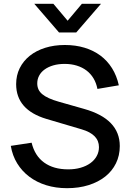

<svg xmlns="http://www.w3.org/2000/svg" viewBox="-20 -970 684 1005"><path d="M259.5 -950 334 -861.5 408.5 -950H508.5L379 -800H289L159.5 -950ZM331 15Q272 15 222 -0.5Q172 -16 133.5 -45Q95 -74 70 -114.8Q45 -155.5 36.5 -206.5L145.5 -223Q162 -154.5 211.2 -119Q260.5 -83.5 337 -83.5Q372.5 -83.5 402 -92Q431.5 -100.5 453 -116Q474.5 -131.5 486.2 -153Q498 -174.5 498 -200Q498 -266.5 407.5 -293L223 -347.5Q64.5 -395 64.5 -529.5Q64.5 -575.5 83.2 -613.2Q102 -651 135.8 -678Q169.5 -705 216.5 -719.8Q263.5 -734.5 319.5 -734.5Q375.5 -734.5 422.5 -720.2Q469.5 -706 505.8 -679Q542 -652 566.5 -612.8Q591 -573.5 602 -523.5L490 -504.5Q484 -535.5 469.5 -559.8Q455 -584 433 -600.8Q411 -617.5 382 -626.5Q353 -635.5 318.5 -635.5Q285.5 -635.5 259 -627.8Q232.5 -620 213.8 -606.5Q195 -593 185 -574.2Q175 -555.5 175 -533.5Q175 -516.5 181.2 -502.5Q187.5 -488.5 201.2 -477Q215 -465.5 236.5 -455.8Q258 -446 288 -437.5L420 -400Q607 -347.5 607 -205.5Q607 -156 587 -115.2Q567 -74.5 530.8 -45.8Q494.5 -17 443.8 -1Q393 15 331 15Z"/></svg>

Font: Vela Sans SemBd
Style: Regular
Weight: 600
Designer: Principal design: Mikhail Sharanda - project Manrope.
Design modification: Ravid Balaliev
Foundry: Mikhail Sharanda
Version: Version 1.001